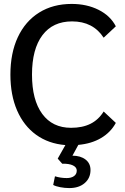

<svg xmlns="http://www.w3.org/2000/svg" viewBox="-20 -730 637 978"><path d="M508 -162 570 -104Q544 -56 495 -27Q446 2 379 8L349 63Q390 63 415.5 82.5Q441 102 441 136Q441 177 411.5 202.5Q382 228 333 228Q310 228 286.5 223.5Q263 219 251 212L260 168Q289 177 320 177Q343 177 357 167Q371 157 371 139Q371 122 351.5 112.5Q332 103 297 104L274 78L313 9Q227 2 164 -43.5Q101 -89 67 -167.5Q33 -246 33 -350Q33 -460 71 -541Q109 -622 179.5 -666Q250 -710 345 -710Q422 -710 482 -680Q542 -650 570 -596L508 -538Q454 -621 347 -621Q249 -621 196 -550.5Q143 -480 143 -350Q143 -221 195 -150Q247 -79 342 -79Q400 -79 441 -99.5Q482 -120 508 -162Z"/></svg>

Font: Sarabun Medium
Style: Regular
Weight: 500
Designer: Suppakit Chalermlarp | Katatrad Co.,Ltd.
Foundry: Cadson Demak Co.,Ltd.
Version: Version 1.000; ttfautohint (v1.6)